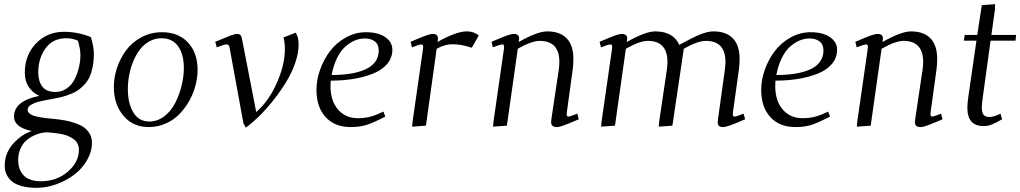

<svg xmlns="http://www.w3.org/2000/svg" viewBox="-20 -608 4936 929"><path d="M2.9 193.8Q2.9 133.3 43.2 87.9Q83.5 42.5 133.8 25.9Q47.9 8.3 47.9 -43.9Q47.9 -119.6 169.9 -144Q100.1 -178.7 100.1 -256.8Q100.1 -341.8 154.3 -397.9Q208.5 -454.1 289.1 -454.1Q358.9 -454.1 419.9 -428.2Q434.1 -381.3 434.1 -348.1Q434.1 -313.5 428.5 -285.2Q422.9 -256.8 413.6 -236.3Q404.3 -215.8 389.2 -199.5Q374 -183.1 358.9 -172.4Q343.8 -161.6 322.5 -153.3Q301.3 -145 283.2 -140.1Q265.1 -135.3 241.2 -130.9Q235.8 -129.9 218.8 -126.7Q201.7 -123.5 193.4 -121.8Q185.1 -120.1 170.2 -116.7Q155.3 -113.3 147.5 -109.6Q139.6 -106 130.6 -101.1Q121.6 -96.2 117.7 -89.8Q113.8 -83.5 113.8 -76.2Q113.8 -66.9 121.8 -59.8Q129.9 -52.7 141.6 -48.6Q153.3 -44.4 170.7 -41.3Q188 -38.1 202.4 -36.4Q216.8 -34.7 234.9 -33.2Q237.3 -33.2 238.8 -33Q240.2 -32.7 242.4 -32.5Q244.6 -32.2 246.1 -32.2Q274.9 -28.8 296.6 -24.9Q318.4 -21 344 -12.2Q369.6 -3.4 386 8.1Q402.3 19.5 413.6 38.6Q424.8 57.6 424.8 82Q424.8 126.5 400.9 167.5Q377 208.5 338.9 237.3Q300.8 266.1 252.9 283.4Q205.1 300.8 158.2 300.8Q113.8 300.8 82 291.5Q50.3 282.2 33.7 266.1Q17.1 250 10 232.2Q2.9 214.4 2.9 193.8ZM67.9 167Q67.9 187 73.5 204.6Q79.1 222.2 91.3 237.1Q103.5 252 125.5 260.5Q147.5 269 176.8 269Q254.4 269 308.1 222.7Q361.8 176.3 361.8 117.2Q361.8 99.6 354.5 85.7Q347.2 71.8 333.3 63Q319.3 54.2 304.9 48.3Q290.5 42.5 270.5 39.3Q250.5 36.1 237.1 34.7Q223.6 33.2 206.1 32.2Q194.3 32.2 178.5 35.6Q162.6 39.1 142.6 48.6Q122.6 58.1 106.4 72.3Q90.3 86.4 79.1 111.3Q67.9 136.2 67.9 167ZM165 -256.8Q165 -215.8 184.6 -189.5Q204.1 -163.1 248 -163.1Q275.4 -163.1 297.1 -176.3Q318.8 -189.5 332 -209.2Q345.2 -229 353.8 -253.9Q362.3 -278.8 365.7 -300.8Q369.1 -322.8 369.1 -341.8Q369.1 -370.6 356.9 -411.1Q330.6 -422.9 300.8 -422.9Q235.8 -422.9 200.4 -374.3Q165 -325.7 165 -256.8Z M530.8 -187Q530.8 -233.9 546.4 -280.3Q562 -326.7 590.6 -365.2Q619.1 -403.8 664.6 -428Q710 -452.1 763.7 -452.1Q843.3 -452.1 889.6 -402.3Q936 -352.5 936 -270Q936 -233.4 926 -194.8Q916 -156.2 895.8 -120.1Q875.5 -84 847.9 -55.7Q820.3 -27.3 781.7 -10.3Q743.2 6.8 699.7 6.8Q623 6.8 576.9 -48.3Q530.8 -103.5 530.8 -187ZM598.6 -176.8Q598.6 -109.4 624.8 -64.7Q650.9 -20 702.6 -20Q741.7 -20 774.7 -45.2Q807.6 -70.3 827.6 -109.6Q847.7 -148.9 858.6 -193.1Q869.6 -237.3 869.6 -278.8Q869.6 -344.2 842.3 -383.5Q814.9 -422.9 760.7 -422.9Q729.5 -422.9 702.4 -407.7Q675.3 -392.6 656.5 -367.7Q637.7 -342.8 624.5 -310.8Q611.3 -278.8 605 -244.6Q598.6 -210.4 598.6 -176.8Z M1021.5 -405.8Q1076.2 -428.7 1096.4 -436.3Q1116.7 -443.8 1127.4 -443.8Q1140.6 -443.8 1145.5 -435.5Q1150.4 -427.2 1152.8 -410.2L1219.7 -65.9Q1279.8 -117.7 1319.1 -206.1Q1358.4 -294.4 1358.4 -369.1Q1358.4 -402.8 1351.6 -426.8L1411.6 -450.2L1421.4 -426.8Q1424.8 -410.2 1424.8 -391.1Q1424.8 -350.6 1408.2 -303Q1391.6 -255.4 1364.7 -211.4Q1337.9 -167.5 1304.2 -124.8Q1270.5 -82 1236.1 -48.1Q1201.7 -14.2 1169.4 9.8L1157.7 -12.2L1091.8 -372.1Q1089.8 -385.3 1086.4 -389.2Q1083 -393.1 1076.7 -393.1Q1064.5 -393.1 1028.8 -378.9Z M1511.2 -172.9Q1511.2 -222.2 1529.1 -271.7Q1546.9 -321.3 1577.6 -361.6Q1608.4 -401.9 1654.1 -427Q1699.7 -452.1 1750.5 -452.1Q1809.6 -452.1 1844 -428.5Q1878.4 -404.8 1878.4 -367.2Q1878.4 -328.1 1853 -298.3Q1827.6 -268.6 1784.2 -251.5Q1740.7 -234.4 1689.5 -226.1Q1638.2 -217.8 1580.1 -217.8Q1579.1 -205.6 1579.1 -191.9Q1579.1 -120.1 1615.5 -78.1Q1651.9 -36.1 1711.4 -36.1Q1746.1 -36.1 1773.9 -43.9Q1801.8 -51.8 1835.4 -67.9L1844.2 -43.9Q1790 -15.6 1756.3 -4.4Q1722.7 6.8 1677.2 6.8Q1599.1 6.8 1555.2 -41.7Q1511.2 -90.3 1511.2 -172.9ZM1584.5 -245.1Q1634.3 -245.1 1674.6 -251.5Q1714.8 -257.8 1746.3 -271.5Q1777.8 -285.2 1795.2 -308.6Q1812.5 -332 1812.5 -363.8Q1812.5 -393.1 1793.7 -407.5Q1774.9 -421.9 1745.1 -421.9Q1721.2 -421.9 1697.8 -412.4Q1674.3 -402.8 1651.6 -383.1Q1628.9 -363.3 1611.1 -327.6Q1593.3 -292 1584.5 -245.1Z M1966.8 -405.8Q2021.5 -429.2 2042 -436.5Q2062.5 -443.8 2074.7 -443.8Q2099.1 -443.8 2099.1 -421.9Q2099.1 -415 2098.1 -410.2L2096.7 -404.8Q2188 -456.1 2237.8 -456.1Q2263.2 -456.1 2279.8 -446.8L2296.9 -437L2262.7 -377Q2212.9 -394 2168 -394Q2133.3 -394 2092.8 -372.1L2041 0L1974.1 4.9L1976.1 -19L2026.9 -372.1Q2029.8 -393.1 2020 -393.1Q2008.8 -393.1 1973.1 -378.9Z M2358.4 -405.8Q2413.1 -429.2 2433.6 -436.5Q2454.1 -443.8 2466.3 -443.8Q2491.7 -443.8 2491.7 -421.9Q2491.7 -416 2490.7 -411.1L2489.7 -404.8Q2580.1 -456.1 2627.4 -456.1Q2689.9 -456.1 2722.2 -422.1Q2754.4 -388.2 2754.4 -323.2Q2754.4 -298.8 2751.5 -274.9L2722.7 -64.9Q2719.7 -43.9 2729.5 -43.9Q2738.8 -43.9 2773.4 -58.1L2780.3 -30.8Q2726.1 -7.8 2705.8 -0.5Q2685.5 6.8 2673.3 6.8Q2646.5 6.8 2646.5 -18.1Q2646.5 -21.5 2648.4 -35.2L2683.6 -270Q2686.5 -291.5 2686.5 -308.1Q2686.5 -410.2 2591.3 -410.2Q2552.2 -410.2 2485.4 -372.1L2432.6 0L2365.7 4.9L2367.7 -19L2418.5 -372.1Q2421.4 -393.1 2411.6 -393.1Q2400.4 -393.1 2364.7 -378.9Z M2881.3 -405.8Q2936 -429.2 2956.5 -436.5Q2977.1 -443.8 2989.3 -443.8Q3014.6 -443.8 3014.6 -421.9Q3014.6 -416 3013.7 -411.1L3012.7 -404.8Q3103 -456.1 3150.4 -456.1Q3237.3 -456.1 3266.6 -391.1Q3332.5 -427.2 3368.7 -441.7Q3404.8 -456.1 3431.6 -456.1Q3494.1 -456.1 3526.4 -422.1Q3558.6 -388.2 3558.6 -323.2Q3558.6 -298.8 3555.7 -274.9L3526.4 -64.9Q3523.4 -43.9 3533.7 -43.9Q3543 -43.9 3577.6 -58.1L3585.4 -30.8Q3533.2 -8.3 3511.2 -0.7Q3489.3 6.8 3476.6 6.8Q3452.6 6.8 3452.6 -16.1Q3452.6 -19.5 3454.6 -35.2L3487.3 -270Q3490.2 -291.5 3490.2 -308.1Q3490.2 -410.2 3395.5 -410.2Q3355.5 -410.2 3288.6 -372.1L3233.4 0L3167.5 4.9L3169.4 -19L3206.5 -270Q3209.5 -291.5 3209.5 -308.1Q3209.5 -410.2 3114.3 -410.2Q3075.2 -410.2 3008.3 -372.1L2955.6 0L2888.7 4.9L2890.6 -19L2941.4 -372.1Q2944.3 -393.1 2934.6 -393.1Q2923.3 -393.1 2887.7 -378.9Z M3663.1 -172.9Q3663.1 -222.2 3680.9 -271.7Q3698.7 -321.3 3729.5 -361.6Q3760.3 -401.9 3805.9 -427Q3851.6 -452.1 3902.3 -452.1Q3961.4 -452.1 3995.8 -428.5Q4030.3 -404.8 4030.3 -367.2Q4030.3 -328.1 4004.9 -298.3Q3979.5 -268.6 3936 -251.5Q3892.6 -234.4 3841.3 -226.1Q3790 -217.8 3731.9 -217.8Q3731 -205.6 3731 -191.9Q3731 -120.1 3767.3 -78.1Q3803.7 -36.1 3863.3 -36.1Q3897.9 -36.1 3925.8 -43.9Q3953.6 -51.8 3987.3 -67.9L3996.1 -43.9Q3941.9 -15.6 3908.2 -4.4Q3874.5 6.8 3829.1 6.8Q3751 6.8 3707 -41.7Q3663.1 -90.3 3663.1 -172.9ZM3736.3 -245.1Q3786.1 -245.1 3826.4 -251.5Q3866.7 -257.8 3898.2 -271.5Q3929.7 -285.2 3947 -308.6Q3964.4 -332 3964.4 -363.8Q3964.4 -393.1 3945.6 -407.5Q3926.8 -421.9 3897 -421.9Q3873 -421.9 3849.6 -412.4Q3826.2 -402.8 3803.5 -383.1Q3780.8 -363.3 3762.9 -327.6Q3745.1 -292 3736.3 -245.1Z M4118.7 -405.8Q4173.3 -429.2 4193.8 -436.5Q4214.4 -443.8 4226.6 -443.8Q4252 -443.8 4252 -421.9Q4252 -416 4251 -411.1L4250 -404.8Q4340.3 -456.1 4387.7 -456.1Q4450.2 -456.1 4482.4 -422.1Q4514.6 -388.2 4514.6 -323.2Q4514.6 -298.8 4511.7 -274.9L4482.9 -64.9Q4480 -43.9 4489.7 -43.9Q4499 -43.9 4533.7 -58.1L4540.5 -30.8Q4486.3 -7.8 4466.1 -0.5Q4445.8 6.8 4433.6 6.8Q4406.7 6.8 4406.7 -18.1Q4406.7 -21.5 4408.7 -35.2L4443.8 -270Q4446.8 -291.5 4446.8 -308.1Q4446.8 -410.2 4351.6 -410.2Q4312.5 -410.2 4245.6 -372.1L4192.9 0L4126 4.9L4127.9 -19L4178.7 -372.1Q4181.6 -393.1 4171.9 -393.1Q4160.6 -393.1 4125 -378.9Z M4643.6 -411.1 4647.9 -439H4708.5L4730.5 -583L4794.9 -587.9L4793.9 -561L4776.9 -439H4896.5L4893.6 -411.1H4772.9L4735.8 -141.1Q4730.5 -100.6 4730.5 -89.8Q4730.5 -61.5 4739.7 -51.8Q4749 -42 4767.6 -42Q4789.6 -42 4820.8 -58.1L4828.6 -30.8Q4799.3 -13.7 4779.8 -5.9Q4760.3 2 4738.8 2Q4660.6 2 4660.6 -86.9Q4660.6 -107.9 4665.5 -141.1L4704.6 -411.1Z"/></svg>

Font: Dehuti
Style: Italic
Weight: 400
Version: Version 1.2